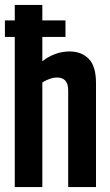

<svg xmlns="http://www.w3.org/2000/svg" viewBox="-24 -760 445 780"><path d="M36 0V-610H-4V-677H36V-740H148V-677H242V-610H148V-511Q173 -531 201.5 -541Q230 -551 258 -551Q307 -551 336.5 -521Q366 -491 366 -423V0H253V-393Q253 -445 208 -445Q193 -445 177.5 -439.5Q162 -434 148 -425V0Z"/></svg>

Font: Georama Condensed SemiBold
Style: Regular
Weight: 600
Width: 3
Designer: Jean-Baptiste Levee
Foundry: Production Type
Version: Version 1.000